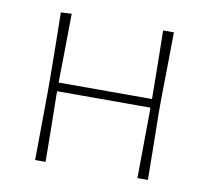

<svg xmlns="http://www.w3.org/2000/svg" viewBox="-62 -564 688 633"><g transform="rotate(10 282.0 -248.0)"><path d="M94 0Q94.5 -56.5 95 -108.5Q95.5 -160.5 96 -221V-271Q95.5 -332 94.8 -385Q94 -438 93 -494L129 -496Q128.5 -439.5 127.8 -385.8Q127 -332 126 -271V-265H438.5V-271Q438 -332 437.2 -385Q436.5 -438 435.5 -494H471.5Q471 -438 470.2 -385Q469.5 -332 468.5 -271V-221Q469.5 -160.5 470.2 -108.5Q471 -56.5 471.5 0H436.5Q437 -56.5 437.5 -108.5Q438 -160.5 438.5 -221V-236H126V-221Q127 -160.5 127.8 -108.5Q128.5 -56.5 129 0Z"/></g></svg>

Font: Commissioner Loud Thin
Style: Regular
Weight: 100
Designer: Kostas Bartsokas
Foundry: Kostas Bartsokas
Version: Version 1.000; ttfautohint (v1.8.3)